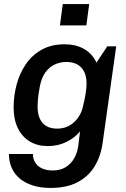

<svg xmlns="http://www.w3.org/2000/svg" viewBox="-20 -739 618 945"><path d="M229 186Q180 186 142 174Q104 162 77.5 140Q51 118 37.5 87Q24 56 24 19H142Q142 42 153 60.5Q164 79 186 89.5Q208 100 239 100Q278 100 304.5 83Q331 66 346 38.5Q361 11 365 -20L374 -92Q348 -61 307 -40.5Q266 -20 215 -20Q165 -20 127 -42.5Q89 -65 68 -108Q47 -151 47 -210Q47 -268 62 -323.5Q77 -379 107.5 -423.5Q138 -468 185.5 -494.5Q233 -521 297 -521Q353 -521 393 -498.5Q433 -476 455 -431L508 -511H552L485 -35Q476 30 445.5 80Q415 130 361.5 158Q308 186 229 186ZM262 -106Q310 -106 344.5 -137.5Q379 -169 389 -218Q396 -245 401 -275Q406 -305 406 -328Q406 -378 380.5 -406Q355 -434 306 -434Q276 -434 249 -421.5Q222 -409 202.5 -381.5Q183 -354 175 -308Q168 -267 166.5 -247.5Q165 -228 165 -214Q165 -163 189 -134.5Q213 -106 262 -106ZM275 -614 289 -719H419L405 -614Z"/></svg>

Font: Chivo Medium Medium
Style: Italic
Weight: 500
Italic angle: -8.05°
Version: Version 2.002